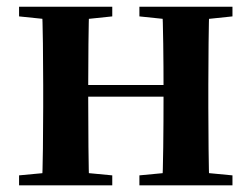

<svg xmlns="http://www.w3.org/2000/svg" viewBox="-20 -556 755 576"><path d="M105.9 0H247.6C245.6 -50.2 244.6 -165.3 244.6 -270.6V-291.8C244.6 -370.2 245.6 -485.5 247.6 -535.7H105.9C108.6 -485.5 109.6 -370.2 109.6 -301.2V-234.8C109.6 -165.3 108.6 -50.2 105.9 0ZM466.6 0H608C606 -50.2 605 -165.3 605 -234.8V-301.2C605 -370.2 606 -485.5 608 -535.7H466.6C469.6 -485.5 470.6 -370.2 470.6 -291.8V-270.6C470.6 -165.3 469.6 -50.2 466.6 0ZM37.2 0H316.8V-29.9L208.6 -40.2H147L37.2 -29.9ZM37.2 -506.8 147 -495.5H208.6L316.8 -506.8V-535.7H37.2ZM398.2 0H677.4V-29.9L569.5 -40.2H506.9L398.2 -29.9ZM398.2 -506.8 506.9 -495.5H569.5L677.4 -506.8V-535.7H398.2ZM176.9 -265.9H537.1V-301H176.9Z"/></svg>

Font: Source Han Serif TW VF
Style: Regular
Weight: 250
Designer: Ryoko NISHIZUKA 西塚涼子 (kana & ideographs); Frank Grießhammer (Latin, Greek & Cyrillic); Wenlong ZHANG 张文龙 (bopomofo); San
Foundry: Adobe
Version: Version 2.002;hotconv 1.1.0;makeotfexe 2.6.0